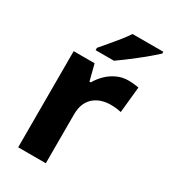

<svg xmlns="http://www.w3.org/2000/svg" viewBox="-188 -856 833 947"><g transform="rotate(30 228.5 -383.0)"><path d="M378.8 -557.5Q394.5 -557.5 411.6 -555.6Q428.8 -553.8 438.4 -551.5L423.4 -403.7Q412.4 -406.1 397.6 -408.1Q382.8 -410.1 360.7 -410.1Q338.4 -410.1 315.5 -403.5Q292.5 -396.9 272.9 -381.8Q253.3 -366.7 241.4 -341.1Q229.6 -315.5 229.6 -276.6V0H72.2V-547.5H191.4L214.8 -456.2H222.2Q237.9 -484.2 261.9 -507.3Q285.9 -530.5 315.9 -544Q345.8 -557.5 378.8 -557.5ZM456.7 -756Q441.7 -742 417.9 -721.7Q394.2 -701.3 366.6 -679.8Q339 -658.3 313.2 -638.8Q287.3 -619.3 267.9 -606H163.4V-619.3Q179.8 -638.3 201.6 -664Q223.5 -689.7 245.2 -716.8Q267 -744 281.3 -766H456.7Z"/></g></svg>

Font: Noto Sans Oriya
Style: Regular
Weight: 400
Designer: Amélie Bonet and Sol Matas
Foundry: Google LLC
Version: Version 2.006